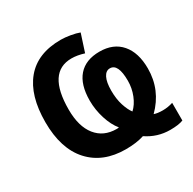

<svg xmlns="http://www.w3.org/2000/svg" viewBox="-167 -895 1111 1107"><g transform="rotate(-30 388.5 -342.0)"><path d="M589.8 -327.1Q589.8 -440.9 535.2 -440.9Q508.3 -440.9 493.2 -410.9Q478 -380.9 478 -325.2Q478 -269.5 491.7 -226.8Q505.4 -184.1 523.9 -160.2Q553.7 -187.5 571.8 -232.7Q589.8 -277.8 589.8 -327.1ZM725.1 -331.1Q725.1 -188 622.1 -85.9Q644.5 -78.1 679.2 -78.1Q713.9 -78.1 747.1 -88.9V28.8Q716.8 41 660.2 41Q575.7 41 504.9 -6.8Q454.1 9.8 382.8 9.8Q231.4 9.8 144.8 -85.4Q58.1 -180.7 58.1 -357.4Q58.1 -534.2 137.5 -629.6Q216.8 -725.1 372.1 -725.1Q399.4 -725.1 435.1 -719Q470.7 -712.9 493.2 -704.1L455.1 -586.9Q410.2 -601.1 372.1 -601.1Q210.9 -601.1 210.9 -353Q210.9 -240.7 259.8 -179.4Q308.6 -118.2 395 -118.2Q407.2 -118.2 410.2 -120.1Q379.4 -157.2 360.6 -216.6Q341.8 -275.9 341.8 -336.9Q341.8 -443.4 390.4 -498.8Q439 -554.2 531.2 -554.2Q623.5 -554.2 674.3 -495.1Q725.1 -436 725.1 -331.1Z"/></g></svg>

Font: NotoSans-Bold
Style: Bold
Weight: 700
Designer: Monotype Design team
Foundry: Monotype Imaging Inc.
Version: Version 1.04